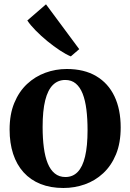

<svg xmlns="http://www.w3.org/2000/svg" viewBox="-20 -880 617 910"><path d="M25.5 -266Q25.5 -338.5 47.8 -392.2Q70 -446 108.2 -481.8Q146.5 -517.5 195 -535.2Q243.5 -553 296.5 -553Q379 -553 436 -519.2Q493 -485.5 522.5 -423.5Q552 -361.5 552 -276Q552 -202.5 529.8 -148.5Q507.5 -94.5 469.2 -59Q431 -23.5 382.2 -6.2Q333.5 11 280.5 11Q219.5 11 172 -8Q124.5 -27 91.8 -63.2Q59 -99.5 42.2 -150.8Q25.5 -202 25.5 -266ZM290 -41Q325 -41 348.2 -65Q371.5 -89 383.2 -138.2Q395 -187.5 395 -263.5Q395 -317 389.5 -360.8Q384 -404.5 371.8 -435.8Q359.5 -467 339.2 -484Q319 -501 289.5 -501Q254.5 -501 230.5 -477.2Q206.5 -453.5 194.2 -404.2Q182 -355 182 -278Q182 -224 187.8 -180.5Q193.5 -137 206.2 -105.8Q219 -74.5 239.8 -57.8Q260.5 -41 290 -41ZM315 -613Q293 -622 263.8 -641.2Q234.5 -660.5 204.2 -685.2Q174 -710 148.8 -735.8Q123.5 -761.5 109.5 -783L198 -859.5L355.5 -647L316 -613Z"/></svg>

Font: Merriweather 60pt
Style: Bold
Weight: 700
Version: Version 2.100